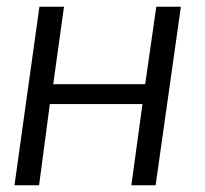

<svg xmlns="http://www.w3.org/2000/svg" viewBox="-20 -550 609 570"><path d="M97 -530 23 0H96L128 -241H403L370 0H442L517 -530H444L411 -300H138L170 -530Z"/></svg>

Font: Cheyenne Sans Light
Style: Italic
Weight: 300
Italic angle: -8.13011°
Designer: The Public Sans project authors (U.S. Web Design System), Libre Franklin designed by Pablo Impallari and Rodrigo Fuenzal
Foundry: The Cheyenne Sans Project Authors
Version: Version 2.007